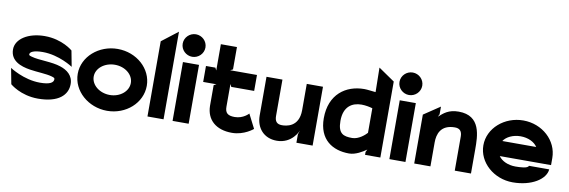

<svg xmlns="http://www.w3.org/2000/svg" viewBox="-51 -1054 4285 1446"><g transform="rotate(10 2091.5 -331.0)"><path d="M17 -322C17 -234 98 -205 170 -194C227 -185 296 -184 338 -172C359 -166 363 -163 363 -154C363 -127 333 -110 260 -110C134 -110 27 -182 27 -182L50 -61C50 -61 131 11 266 11C424 11 490 -57 490 -139C490 -206 442 -240 391 -257C321 -281 224 -275 166 -292C145 -298 144 -300 144 -307C144 -325 174 -341 242 -341C368 -341 475 -269 475 -269L452 -390C452 -390 371 -462 236 -462C110 -462 17 -402 17 -322Z M529 -226C529 -95 650 11 794 11C939 11 1057 -95 1057 -226C1057 -357 939 -462 794 -462C650 -462 529 -357 529 -226ZM651 -226C651 -290 715 -341 794 -341C872 -341 935 -290 935 -226C935 -162 872 -110 794 -110C715 -110 651 -162 651 -226Z M1102 0H1225V-670L1102 -575Z M1268 -587C1268 -539 1308 -501 1355 -501C1402 -501 1442 -539 1442 -587C1442 -635 1402 -673 1355 -673C1308 -673 1268 -635 1268 -587ZM1294 0H1417V-450H1294Z M1470 -329H1572L1552 -319V-160C1554 -54 1627 11 1749 11C1843 11 1909 -47 1909 -47L1854 -155C1854 -155 1815 -110 1749 -110C1695 -110 1675 -129 1675 -176V-349L1685 -329H1860V-451H1655L1675 -461V-632H1552V-431L1542 -451H1470Z M1933 -154C1933 -60 1992 11 2092 11C2210 11 2251 -94 2251 -94L2241 -64V0H2365V-450H2241V-249C2241 -116 2139 -111 2110 -111C2072 -111 2055 -131 2055 -172V-450H1933Z M2412 -218C2412 -55 2518 11 2645 11C2695 11 2746 -21 2776 -42L2766 -22V0H2883V-581L2759 -666L2762 -479C2734 -481 2700 -487 2675 -487C2534 -487 2412 -401 2412 -218ZM2539 -220C2539 -331 2604 -368 2675 -368C2706 -368 2739 -361 2759 -355V-167C2744 -150 2698 -108 2648 -108C2582 -108 2539 -121 2539 -220Z M2926 -587C2926 -539 2966 -501 3013 -501C3060 -501 3100 -539 3100 -587C3100 -635 3060 -673 3013 -673C2966 -673 2926 -635 2926 -587ZM2952 0H3075V-450H2952Z M3142 0H3266V-183C3266 -246 3288 -321 3397 -321C3435 -321 3452 -301 3452 -260V0H3576V-183C3576 -287 3576 -443 3405 -443C3327 -443 3292 -410 3256 -378L3266 -398V-457L3142 -374Z M3631 -226C3631 -95 3752 11 3896 11C4041 11 4145 -57 4151 -133H3996C3991 -112 3931 -110 3896 -110C3839 -110 3790 -133 3767 -167H4159V-221C4159 -355 4041 -462 3896 -462C3752 -462 3631 -357 3631 -226ZM3766 -282C3788 -316 3838 -341 3896 -341C3954 -341 4003 -317 4025 -282Z"/></g></svg>

Font: Charger EcoBlack
Style: Black
Weight: 1000
Designer: Jasper
Foundry: Cannot Into Space Fonts
Version: Version 1.1